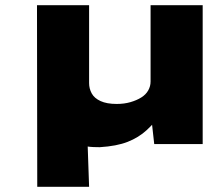

<svg xmlns="http://www.w3.org/2000/svg" viewBox="-20 -553 798 737"><path d="M123 164 122 -533H322V-234Q322 -213 332 -194.5Q342 -176 366 -165Q390 -154 428 -154Q457 -154 481 -161Q505 -168 522.5 -179Q540 -190 549 -206Q558 -222 558 -240V-533H758V0H572L563 -81L602 -119Q573 -81 542.5 -53Q512 -25 470 -8.5Q428 8 363 12Q353 12 339 11.5Q325 11 313.5 9Q302 7 296 3L314 -68L322 164Z"/></svg>

Font: Lexend Peta ExtraBold
Style: Regular
Weight: 800
Version: Version 1.007